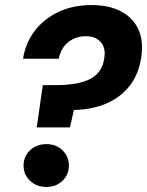

<svg xmlns="http://www.w3.org/2000/svg" viewBox="-20 -732 581 758"><path d="M125 -229 149 -396H202Q240 -396 272.5 -401Q305 -406 330.5 -417.5Q356 -429 372 -450.5Q388 -472 392 -505Q396 -531 388 -549.5Q380 -568 362.5 -578.5Q345 -589 319 -589Q291 -589 268.5 -578Q246 -567 231.5 -547Q217 -527 212 -500H71Q80 -560 115.5 -608Q151 -656 209 -684Q267 -712 342 -712Q409 -712 456 -688Q503 -664 525 -619Q547 -574 538 -509Q529 -441 492.5 -394Q456 -347 399 -323Q342 -299 272 -298L256 -229ZM163 6Q124 6 98.5 -18.5Q73 -43 73 -78Q73 -114 98.5 -138.5Q124 -163 163 -163Q202 -163 227 -138.5Q252 -114 252 -79Q252 -43 227 -18.5Q202 6 163 6Z"/></svg>

Font: DM Sans 36pt Black
Style: Italic
Weight: 900
Italic angle: -10°
Designer: Colophon Foundry, Jonny Pinhorn
Foundry: Colophon Foundry
Version: Version 4.004;gftools[0.9.30]